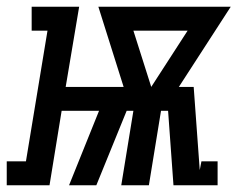

<svg xmlns="http://www.w3.org/2000/svg" viewBox="-82 -550 705 570"><path d="M-62 0V-71H-5L59 -459H12V-530H153L113 -292H285L210 -530H603L449 -292H493L511 -45L516 -71H564V0H433L417 -221H396L360 0H278L314 -221H294L204 0H123L212 -221H101L65 0ZM367 -292 475 -459H314Z"/></svg>

Font: Iosevka Curly Slab MdExObl
Style: Regular
Weight: 500
Width: 7
Italic angle: -9°
Monospace: yes
Designer: Belleve Invis
Foundry: Belleve Invis
Version: Version 11.1.0; ttfautohint (v1.8.3)